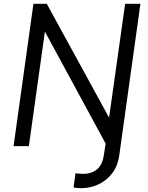

<svg xmlns="http://www.w3.org/2000/svg" viewBox="-20 -765 777 1005"><path d="M404 220Q397 220 384.5 219Q372 218 365 216L375 142Q396 145 417 145Q458 145 486.5 122.5Q515 100 523 50L539 -50L550 18L198 -631L220 -635L131 0H51L155 -745H225L568 -118L546 -114L635 -745H715L604 50Q596 105 566.5 143Q537 181 494.5 200.5Q452 220 404 220Z"/></svg>

Font: Plus Jakarta Sans
Style: Italic
Weight: 400
Italic angle: -8°
Designer: Gumpita Rahayu
Foundry: Tokotype
Version: Version 2.006